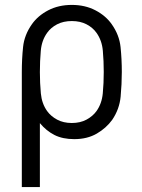

<svg xmlns="http://www.w3.org/2000/svg" viewBox="-20 -556 575 778"><path d="M271 -536.1Q324.7 -536.1 366.7 -514.2Q408.7 -492.2 432.6 -458Q463.4 -414.6 468.5 -365.5Q473.6 -316.4 473.6 -264.2Q473.6 -215.3 468.8 -164.3Q463.9 -113.3 434.6 -70.3Q410.6 -37.1 372.1 -14.6Q333.5 7.8 280.8 7.8Q233.9 7.8 200.7 -9Q167.5 -25.9 141.6 -57.1V202.1H68.4V-264.2Q68.4 -316.4 73.5 -365.5Q78.6 -414.6 109.4 -458Q133.3 -492.2 175.3 -514.2Q217.3 -536.1 271 -536.1ZM271 -470.7Q236.8 -470.7 211.4 -457.5Q186 -444.3 170.9 -422.9Q148.9 -392.1 145.3 -350.3Q141.6 -308.6 141.6 -264.2Q141.6 -219.2 145.5 -177.7Q149.4 -136.2 170.9 -106Q186 -85 211.4 -71.3Q236.8 -57.6 271 -57.6Q305.2 -57.6 330.6 -71.3Q356 -85 371.1 -106Q392.6 -136.2 396.5 -177.7Q400.4 -219.2 400.4 -264.2Q400.4 -308.6 396.7 -350.3Q393.1 -392.1 371.1 -422.9Q356 -444.3 330.6 -457.5Q305.2 -470.7 271 -470.7Z"/></svg>

Font: Gidole
Style: Regular
Weight: 400
Version: Version 2.100; ttfautohint (v1.8.4.7-5d5b)